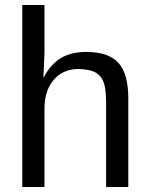

<svg xmlns="http://www.w3.org/2000/svg" viewBox="-20 -745 596 765"><path d="M152.8 -438H154.8Q182.6 -489.7 223.1 -513.9Q263.7 -538.1 324.2 -538.1Q411.6 -538.1 451.4 -495.1Q491.2 -452.1 491.2 -352.1V0H402.8V-335Q402.3 -377 397.2 -401.9Q392.1 -426.8 378.4 -441.9Q364.7 -457 345.7 -462.6Q326.7 -468.3 293.9 -470.2Q231.4 -470.2 194.3 -427.2Q157.2 -384.3 157.2 -312V0H68.8V-725.1H157.2V-536.1Q157.2 -526.4 154.8 -474.1Q153.3 -439 152.8 -438Z"/></svg>

Font: Libra Sans Modern
Style: Regular
Weight: 400
Foundry: Stefan Peev, Context Ltd
Version: Version 1.000